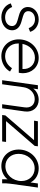

<svg xmlns="http://www.w3.org/2000/svg" viewBox="1109 -1692 595 2853"><g transform="rotate(90 1406.5 -265.5)"><path d="M236 12C346 12 430 -57 430 -147C430 -220 379 -264 306 -285L220 -310C168 -325 146 -350 146 -389C146 -446 197 -488 267 -488C329 -488 376 -454 398 -394L453 -415C432 -492 358 -543 268 -543C164 -543 84 -472 84 -382C84 -318 124 -273 204 -251L285 -228C341 -213 367 -186 367 -146C367 -87 313 -44 238 -44C166 -44 109 -83 84 -149L30 -128C56 -43 137 12 236 12Z M814 12C914 12 1002 -42 1043 -117L993 -146C953 -85 892 -44 814 -44C708 -44 626 -123 626 -237V-247H1061C1064 -263 1068 -288 1068 -308C1068 -436 979 -543 840 -543C683 -543 565 -407 565 -247C565 -98 670 12 814 12ZM632 -302C654 -410 731 -487 840 -487C942 -487 1014 -407 1005 -302Z M1172 0H1232L1276 -318C1290 -414 1360 -484 1453 -484C1535 -484 1589 -428 1575 -332L1529 0H1589L1636 -335C1653 -460 1573 -543 1462 -543C1395 -543 1334 -513 1296 -462L1306 -531H1246Z M1689 0H2082L2089 -58H1780L2148 -484L2154 -531H1782L1773 -474H2063L1695 -48Z M2447 12C2525 12 2598 -22 2645 -80C2643 -52 2643 -28 2644 0H2704C2703 -41 2704 -73 2710 -120L2767 -531H2706L2691 -421C2654 -496 2578 -543 2482 -543C2323 -543 2202 -408 2202 -246C2202 -100 2302 12 2447 12ZM2266 -244C2266 -374 2357 -483 2483 -483C2589 -483 2670 -403 2670 -286C2670 -157 2575 -48 2449 -48C2341 -48 2266 -131 2266 -244Z"/></g></svg>

Font: Mluvka Light
Style: Italic
Weight: 300
Italic angle: -8°
Designer: Modified by Jiří Krblich, Original typeface by Gumpita Rahayu
Foundry: Gumpita Rahayu & Jiří Krblich
Version: Version 2.000;Glyphs 3.1.1 (3134)